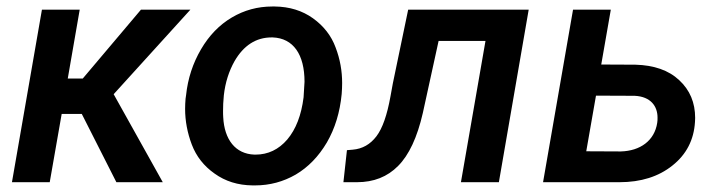

<svg xmlns="http://www.w3.org/2000/svg" viewBox="-20 -558 2206 588"><path d="M336.4 0H478.5L328.1 -269.5L563 -528.3H411.6L233.4 -317.4H187.5L224.1 -528.3H108.4L16.6 0H132.3L168.9 -209H230.5Z M548.3 -255.9C547.4 -245.1 546.9 -234.9 546.9 -224.6C546.9 -188 553.7 -151.4 567.4 -115.2C581.1 -79.1 604.5 -49.3 637.2 -26.4C669.9 -2.9 708.5 9.3 753.4 9.8C755.9 9.8 758.3 9.8 761.2 9.8C806.2 9.8 847.7 -1.5 885.7 -23.4C923.8 -45.9 955.6 -78.6 981 -121.6C1005.9 -164.6 1021 -213.9 1026.4 -270C1027.3 -281.7 1027.8 -293 1027.8 -303.7C1027.8 -340.3 1021.5 -377 1007.8 -412.6C994.6 -448.7 971.2 -478.5 938.5 -502C905.8 -525.4 866.7 -537.6 821.3 -538.1C818.8 -538.1 816.4 -538.1 814 -538.1C769 -538.1 728 -526.9 689.9 -504.4C651.9 -481.9 620.6 -449.7 595.7 -407.2C570.8 -364.7 555.2 -317.9 549.8 -266.1ZM663.6 -199.2C663.1 -205.1 663.1 -211.4 663.1 -218.3C663.1 -231.9 663.6 -248 665.5 -266.1C669.9 -305.7 681.2 -340.3 698.2 -370.6C726.1 -418.9 764.2 -443.4 811.5 -443.4C813 -443.4 814 -443.4 815.4 -443.4C878.4 -440.9 912.6 -391.1 912.6 -307.6L909.7 -259.8C902.8 -205.1 886.2 -162.1 859.9 -130.9C833.5 -100.1 800.8 -84.5 762.7 -84.5C761.7 -84.5 760.3 -84.5 759.3 -84.5C700.7 -86.4 667 -130.9 663.6 -199.2Z M1230 -528.3 1183.1 -302.7 1175.8 -262.7C1165.5 -205.6 1151.4 -165 1132.8 -140.6C1113.8 -115.7 1089.8 -102.1 1060.1 -99.6L1042.5 -98.1L1031.7 0H1071.8C1072.3 0 1072.8 0 1073.2 0C1124.5 0 1166.5 -16.6 1199.2 -49.8C1232.4 -83 1257.8 -137.2 1274.9 -211.9L1323.2 -432.6H1466.8L1391.6 0H1507.8L1599.1 -528.3Z M1850.6 -528.3H1734.9L1643.1 0H1877C1942.9 0 1997.1 -17.1 2039.6 -51.3C2082 -85 2105 -129.4 2108.4 -184.6C2108.4 -189 2108.9 -192.9 2108.9 -196.8C2108.9 -243.7 2092.8 -282.2 2060.1 -312.5C2027.8 -342.8 1982.9 -358.4 1925.8 -359.9L1821.3 -360.4ZM1923.8 -264.6C1972.7 -262.2 1993.7 -232.9 1993.7 -197.8C1993.7 -192.4 1993.7 -187 1992.7 -181.6C1984.4 -127.4 1940.9 -95.7 1880.9 -94.2L1775.4 -94.7L1805.2 -265.1Z"/></svg>

Font: Roboto Medium
Style: Italic
Weight: 500
Italic angle: -12°
Designer: Google
Version: Version 2.137; 2017